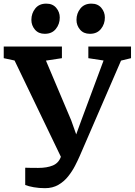

<svg xmlns="http://www.w3.org/2000/svg" viewBox="-39 -992 722 1028"><path d="M202 15.5Q170 15.5 141.8 10.5Q113.5 5.5 96 -1.5V-94Q106.5 -93.5 129 -93.2Q151.5 -93 166 -93Q212.5 -93 243.8 -106Q275 -119 287 -152.5L39 -668L-19 -680.5V-743H292.5V-680.5L207 -667.5L342.5 -347L369 -272.5L396.5 -348L515.5 -668L434 -680.5V-743H662.5V-680.5L609 -667.5L388 -157Q378 -134 363 -104.8Q348 -75.5 326.2 -48Q304.5 -20.5 273.8 -2.5Q243 15.5 202 15.5ZM200 -811Q167 -811 148 -833.5Q129 -856 129 -885.5Q129 -920.5 149.8 -946.5Q170.5 -972.5 208.5 -972.5H209.5Q243 -972.5 262 -950Q281 -927.5 281 -898Q281 -863 260 -837Q239 -811 201 -811ZM442 -811Q408.5 -811 389.5 -833.5Q370.5 -856 370.5 -885.5Q370.5 -920.5 391.5 -946.5Q412.5 -972.5 450 -972.5H451Q484.5 -972.5 503.5 -950Q522.5 -927.5 522.5 -898Q522.5 -863 501.5 -837Q480.5 -811 443 -811Z"/></svg>

Font: Merriweather
Style: Bold
Weight: 700
Designer: Eben Sorkin
Foundry: Eben Sorkin
Version: Version 2.100; ttfautohint (v1.7.19-72a1) -l 8 -r 50 -G 200 